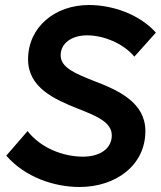

<svg xmlns="http://www.w3.org/2000/svg" viewBox="-20 -733 643 766"><path d="M297 13C443 13 560 -74 560 -210C560 -323 455 -372 355 -410C282 -439 222 -463 222 -512C222 -561 266 -592 328 -592C392 -592 471 -561 516 -507L602 -603C533 -679 425 -713 335 -713C199 -713 92 -625 92 -496C92 -384 196 -337 292 -299C363 -271 426 -246 426 -193C426 -141 380 -108 311 -108C231 -108 142 -143 90 -210L5 -112C80 -26 196 13 297 13Z"/></svg>

Font: Fixel Display 20240404 SemiBold
Style: Italic
Weight: 600
Italic angle: -10°
Designer: AlfaBravo + MacPaw
Foundry: Kyrylo Tkachov, Marchela Mozhyna, Serhii Makarenko, Maria Weinstein, Zakhar Kryvoshyya
Version: Version 1.211;Glyphs 3.2 (3225)